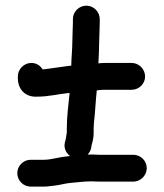

<svg xmlns="http://www.w3.org/2000/svg" viewBox="-20 -649 593 694"><path d="M319.5 -205.3C324.4 -244.6 325.4 -282.3 329.8 -322.3L339.8 -323.5C347.2 -324.2 355.3 -324.5 363 -324.5H456C482.3 -324.5 504.5 -346.2 504.5 -372.5C504.5 -398.6 482.6 -421.5 456 -421.5H363C353.5 -421.5 345.3 -421.1 335.6 -420C336.9 -445.8 338.5 -472.3 338.5 -498.8C339.2 -510.9 339.5 -521.6 339.5 -531.8C340.2 -543.3 340.5 -554.2 340.5 -565V-580C340.5 -606.6 318.6 -628.5 292 -628.5C265.4 -628.5 243.5 -606.6 243.5 -580V-565C243.5 -555.8 243.2 -546.3 242.5 -536.5L242.5 -536.2V-536C242.5 -524.8 242.2 -512.9 241.5 -500.4L241.5 -500.2V-500C241.5 -471.4 238.1 -442.7 237.6 -411.7L226.1 -410.5C191.3 -406.3 164.4 -401.2 134.2 -398C125.2 -412.5 111 -421.5 93 -421.5C66.8 -421.5 44.5 -398.9 44.5 -373V-367C44.5 -325.6 71.6 -298.5 111.1 -299.5C157.1 -299.5 188.3 -309 231.6 -313.2C227.7 -273.3 221.5 -227.9 221.5 -186V-170C221.5 -167.6 221.2 -166.2 220.7 -164.8L217.7 -146.5L214.7 -134.8C209.5 -113.8 219 -95.7 233.1 -85.2C229.1 -84.6 225.2 -84.1 221.2 -83.5C194 -81.5 165.1 -71.5 139 -71.5H91C64.4 -71.5 42.5 -49.6 42.5 -23C42.5 3.6 64.4 25.5 91 25.5H139C154 25.5 165.6 22.7 180.6 21.5L180.8 21.5C198 19.2 216.6 14 231.7 12.5C257.3 10.5 282.7 6.5 310.8 6.5C320.9 7.2 330.1 7.5 339 7.5H462C488.6 7.5 510.5 -15.3 510.5 -41.5C510.5 -67.8 488.3 -89.5 462 -89.5H339C331.2 -89.5 322.7 -89.8 313.5 -90.5L313.3 -90.5H313C307.5 -90.5 302.1 -90.4 296.7 -90.3C303 -96.9 307.4 -105 309.4 -113.5L311.3 -125.3C315.8 -140 318.5 -152.4 318.5 -170V-186C318.5 -189.6 318.8 -196 319.5 -205.3Z"/></svg>

Font: HoneyBee
Style: Blk
Weight: 700
Foundry: Cannot Into Space Fonts
Version: Version 0.89